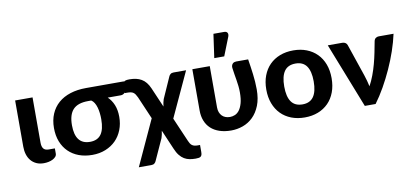

<svg xmlns="http://www.w3.org/2000/svg" viewBox="-81 -1040 3217 1498"><g transform="rotate(-10 1527.5 -291.5)"><path d="M53.5 -515.5H191.5V-157Q191.5 -125.5 204 -109.5Q216.5 -93.5 245.5 -93.5H294V-52.5Q294 -38.5 284.8 -27.8Q275.5 -17 260.5 -9.5Q245.5 -2 227 1.8Q208.5 5.5 190 5.5Q156.5 5.5 131 -6.2Q105.5 -18 88.2 -38.8Q71 -59.5 62.2 -87.8Q53.5 -116 53.5 -149Z M613.5 -412Q531.5 -412 494 -372Q456.5 -332 456.5 -248Q456.5 -96 573.5 -96Q633 -96 661.5 -135.2Q690 -174.5 690 -255Q690 -279 687.2 -303.5Q684.5 -328 678.2 -349.5Q672 -371 662 -387.2Q652 -403.5 638 -412ZM915 -515V-450Q915 -444 912 -437.2Q909 -430.5 903.5 -425Q898 -419.5 890 -415.8Q882 -412 872.5 -412H769Q798 -384.5 814.8 -344Q831.5 -303.5 831.5 -249Q831.5 -193.5 813 -146.2Q794.5 -99 760.8 -65Q727 -31 679.5 -11.8Q632 7.5 574 7.5Q516 7.5 468.2 -10.2Q420.5 -28 386.2 -61.5Q352 -95 333.2 -142.8Q314.5 -190.5 314.5 -250.5Q314.5 -313 335.5 -362.2Q356.5 -411.5 395.5 -445.5Q434.5 -479.5 490 -497.2Q545.5 -515 614.5 -515Z M1414 77V130.5Q1414 145 1411.5 153.8Q1409 162.5 1403 167.5Q1397 172.5 1387.2 174.2Q1377.5 176 1362.5 176Q1337 176 1314.5 171.8Q1292 167.5 1272.2 155.8Q1252.5 144 1235.8 123Q1219 102 1205 68L1139.5 -84.5Q1137.5 -68.5 1134.2 -53.8Q1131 -39 1127 -27.5L1050.5 140.5Q1046.5 150.5 1037.5 158Q1028.5 165.5 1012.5 165.5H913.5L1079 -194L1002 -373Q995 -388 988.2 -397.8Q981.5 -407.5 973 -413.2Q964.5 -419 953.2 -421.2Q942 -423.5 926 -423.5H906.5V-473Q906.5 -483.5 907 -492.5Q907.5 -501.5 912 -508.2Q916.5 -515 927.2 -519Q938 -523 959.5 -523Q988 -523 1011.8 -517.8Q1035.5 -512.5 1055.2 -501Q1075 -489.5 1090.5 -470.2Q1106 -451 1118 -423.5L1185 -268Q1187 -284 1190 -298.5Q1193 -313 1197 -324.5L1271 -491Q1275 -501 1284 -508.5Q1293 -516 1309 -516H1408L1244 -161.5L1326.5 29.5Q1331.5 41 1337 50Q1342.5 59 1350.2 65Q1358 71 1368.5 74Q1379 77 1393.5 77Z M1899.5 -515.5Q1904.5 -483.5 1909 -453.8Q1913.5 -424 1917 -394.5Q1920.5 -365 1922.8 -335Q1925 -305 1925 -273.5Q1925 -199.5 1903.8 -146.2Q1882.5 -93 1847.5 -58.8Q1812.5 -24.5 1767.2 -8.2Q1722 8 1674 8Q1622 8 1581.5 -5.8Q1541 -19.5 1513.5 -45Q1486 -70.5 1471.8 -106.8Q1457.5 -143 1457.5 -188V-515.5H1595.5V-188Q1595.5 -166.5 1602 -149.8Q1608.5 -133 1620 -121.2Q1631.5 -109.5 1647.5 -103.5Q1663.5 -97.5 1683 -97.5Q1702.5 -97.5 1722 -105.5Q1741.5 -113.5 1756.8 -133.5Q1772 -153.5 1781.8 -187.5Q1791.5 -221.5 1791.5 -273.5Q1791.5 -299 1788.8 -323.5Q1786 -348 1782 -372.5Q1778 -397 1773.8 -421.8Q1769.5 -446.5 1766.5 -472Q1765.5 -484 1768.8 -492.2Q1772 -500.5 1777.5 -505.8Q1783 -511 1790.2 -513.2Q1797.5 -515.5 1804.5 -515.5ZM1641 -571 1667.5 -759H1752Q1771 -759 1777.8 -747.2Q1784.5 -735.5 1777.5 -716.5L1720 -571Z M2257.5 -523.5Q2315.5 -523.5 2363 -505Q2410.5 -486.5 2444.5 -452.2Q2478.5 -418 2497 -369Q2515.5 -320 2515.5 -258.5Q2515.5 -197 2497 -147.8Q2478.5 -98.5 2444.5 -64Q2410.5 -29.5 2363 -11Q2315.5 7.5 2257.5 7.5Q2199 7.5 2151.2 -11Q2103.5 -29.5 2069.5 -64Q2035.5 -98.5 2016.8 -147.8Q1998 -197 1998 -258.5Q1998 -320 2016.8 -369Q2035.5 -418 2069.5 -452.2Q2103.5 -486.5 2151.2 -505Q2199 -523.5 2257.5 -523.5ZM2257.5 -96Q2316.5 -96 2345 -136.8Q2373.5 -177.5 2373.5 -258Q2373.5 -338 2345 -378.8Q2316.5 -419.5 2257.5 -419.5Q2197 -419.5 2168.5 -378.8Q2140 -338 2140 -258Q2140 -177.5 2168.5 -136.8Q2197 -96 2257.5 -96Z M3051.5 -515.5Q3038 -452.5 3014.5 -383.8Q2991 -315 2960.2 -247.2Q2929.5 -179.5 2893.5 -116Q2857.5 -52.5 2818.5 0H2733L2530.5 -515.5H2645Q2660 -515.5 2670.2 -508.5Q2680.5 -501.5 2684 -490.5L2770.5 -235.5Q2778.5 -212 2784.5 -189.5Q2790.5 -167 2795.5 -144.5Q2815.5 -181 2831.2 -223Q2847 -265 2858.8 -308.8Q2870.5 -352.5 2879.2 -395.8Q2888 -439 2895 -477.5Q2898 -498.5 2909 -507Q2920 -515.5 2933.5 -515.5Z"/></g></svg>

Font: Lato 2
Style: Regular
Weight: 800
Designer: Lukasz Dziedzic with Adam Twardoch and Botio Nikoltchev
Foundry: tyPoland Lukasz Dziedzic
Version: Version 2.015; 2015-08-06; http://www.latofonts.com/